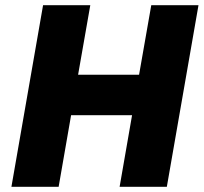

<svg xmlns="http://www.w3.org/2000/svg" viewBox="-20 -720 785 740"><path d="M563 -700 516 -432H281L328 -700H146L24 0H206L254 -276H489L441 0H623L745 -700Z"/></svg>

Font: Fixel Display 20240404 ExBold
Style: Italic
Weight: 800
Italic angle: -10°
Designer: AlfaBravo + MacPaw
Foundry: Kyrylo Tkachov, Marchela Mozhyna, Serhii Makarenko, Maria Weinstein, Zakhar Kryvoshyya
Version: Version 1.211;Glyphs 3.2 (3225)